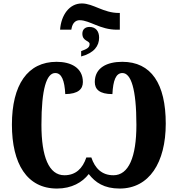

<svg xmlns="http://www.w3.org/2000/svg" viewBox="-20 -1082 1029 1112"><path d="M328 -910H393L395 -920C401 -949 418 -965 441 -965C500 -965 559 -910 657 -910H674V-1007H668C579 -1007 520 -1062 454 -1062C381 -1062 334 -994 328 -910ZM450 -786V-755C525 -775 554 -816 554 -864C554 -902 534 -926 498 -926C475 -926 457 -913 457 -887C457 -842 499 -848 499 -827C499 -806 483 -798 450 -786ZM310 10C395 10 457 -26 494 -74C532 -25 583 10 673 10C844 10 940 -140 940 -366C940 -597 856 -724 688 -724C600 -724 529 -690 529 -607C529 -565 556 -537 631 -537C635 -616 651 -659 689 -659C738 -659 770 -569 770 -359C770 -172 725 -67 637 -67C570 -67 530 -107 509 -170H480C459 -107 419 -67 353 -67C263 -67 220 -174 220 -359C220 -569 250 -659 300 -659C337 -659 354 -616 358 -537C433 -538 460 -566 460 -607C460 -690 390 -724 308 -724C140 -724 49 -591 49 -360C49 -134 136 10 310 10Z"/></svg>

Font: Noto Serif Condensed ExtraBold
Style: Regular
Weight: 800
Width: 3
Designer: Monotype Design Team
Foundry: Monotype Imaging Inc.
Version: Version 2.013